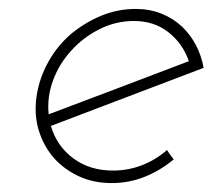

<svg xmlns="http://www.w3.org/2000/svg" viewBox="-20 -403 478 430"><path d="M280 -356Q325 -356 357 -331Q389 -306 403 -266Q324 -236 246.5 -206.5Q169 -177 89 -147Q85 -186 99 -223.5Q113 -261 140 -290Q166 -319 202.5 -337.5Q239 -356 280 -356ZM436 -251Q431 -279 418.5 -302.5Q406 -326 388 -343Q368 -362 341.5 -372.5Q315 -383 284 -383Q243 -383 206 -367.5Q169 -352 138 -326Q108 -300 88 -264Q68 -228 62 -188Q56 -147 66.5 -112Q77 -77 100 -50Q123 -24 156 -8.5Q189 7 230 7Q269 7 304 -7Q339 -21 369 -46Q365 -51 361.5 -56Q358 -61 354 -67Q329 -45 298 -33Q267 -21 233 -21Q181 -21 144 -48.5Q107 -76 94 -121Q180 -154 265 -186Q350 -218 436 -251Z"/></svg>

Font: Josefin Slab Thin Light
Style: Italic
Weight: 300
Italic angle: -12°
Version: Version 2.000